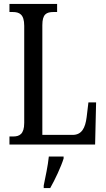

<svg xmlns="http://www.w3.org/2000/svg" viewBox="-20 -734 538 975"><path d="M28 0H463L468 -214H429L420 -139C413 -84 395 -49 349 -49H195V-606C195 -662 215 -673 253 -673H270V-714H28V-673H44C78 -673 103 -662 103 -603V-110C103 -52 78 -41 47 -41H28ZM202 208V221H235C259 179 290 113 303 71V61H228C223 110 211 163 202 208Z"/></svg>

Font: Noto Serif Sinhala ExtraCondensed
Style: Regular
Weight: 400
Width: 2
Designer: Jelle Bosma - Monotype Design Team
Foundry: Monotype Imaging Inc.
Version: Version 2.007